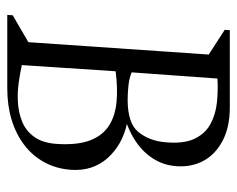

<svg xmlns="http://www.w3.org/2000/svg" viewBox="-82 -570 652 528"><g transform="rotate(90 244.0 -306.0)"><path d="M21 0 22 -15 96 -58 130 -554 62 -598 63 -612H275Q329 -612 366.5 -592.5Q404 -573 422 -540Q440 -507 437 -465Q434 -420 404 -384.5Q374 -349 321 -329Q379 -316 415 -275.5Q451 -235 447 -175Q444 -135 426.5 -102.5Q409 -70 379 -47Q349 -24 309.5 -12Q270 0 223 0ZM256 -29Q287 -30 313.5 -40.5Q340 -51 357 -75Q374 -99 376 -140Q379 -195 365.5 -229Q352 -263 325 -280Q298 -297 260 -300.5Q222 -304 176 -298L159 -40Q182 -35 207 -31.5Q232 -28 256 -29ZM254 -331Q319 -331 343 -360.5Q367 -390 371 -433Q376 -484 362 -514Q348 -544 321.5 -558.5Q295 -573 262 -576.5Q229 -580 196 -578L179 -342Q196 -335 217.5 -333Q239 -331 254 -331Z"/></g></svg>

Font: Ancizar Serif Light
Style: Italic
Weight: 300
Italic angle: -4°
Designer: Cesar Puertas, Viviana Monsalve, Julian Moncada, Julian Prieto, Jose Castro, Felipe Aragon, Mariel Hernandez, Sara Alarc
Version: Version 8.100